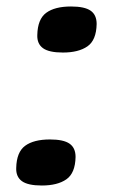

<svg xmlns="http://www.w3.org/2000/svg" viewBox="-20 -567 348 592"><path d="M30 -49Q31 -98 57.5 -117.5Q84 -137 134 -137Q176 -137 194.5 -124Q213 -111 213 -83Q212 -33 184.5 -14Q157 5 109 5Q66 5 47.5 -8.5Q29 -22 30 -49ZM95 -459Q96 -508 122.5 -527.5Q149 -547 199 -547Q241 -547 259.5 -534Q278 -521 278 -493Q277 -443 249.5 -424Q222 -405 174 -405Q131 -405 112.5 -418.5Q94 -432 95 -459Z"/></svg>

Font: Georama ExtraExtended SemiBold
Style: Italic
Weight: 600
Width: 8
Italic angle: -9°
Designer: Jean-Baptiste Levee
Foundry: Production Type
Version: Version 1.000